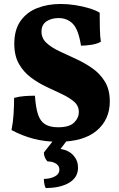

<svg xmlns="http://www.w3.org/2000/svg" viewBox="-20 -705 601 967"><path d="M273 9Q207 9 149.5 -6Q92 -21 38 -50Q46 -90 48.5 -132Q51 -174 51 -212Q76 -219 103.5 -221Q131 -223 156 -223Q160 -163 171.5 -128.5Q183 -94 207.5 -79Q232 -64 273 -64Q329 -64 353 -87.5Q377 -111 377 -141Q377 -172 353.5 -192.5Q330 -213 293 -230.5Q256 -248 214.5 -267.5Q173 -287 136 -314.5Q99 -342 75.5 -383Q52 -424 52 -485Q52 -555 83.5 -599.5Q115 -644 168 -664.5Q221 -685 285 -685Q322 -685 360 -679Q398 -673 430.5 -663Q463 -653 482 -641Q482 -601 483 -560Q484 -519 488 -495Q470 -484 440.5 -479.5Q411 -475 388 -475Q375 -557 346.5 -585.5Q318 -614 275 -614Q238 -614 213.5 -597Q189 -580 189 -546Q189 -512 214 -489Q239 -466 278 -447.5Q317 -429 361 -409Q405 -389 444 -362Q483 -335 508 -294.5Q533 -254 533 -194Q533 -103 467 -47Q401 9 273 9ZM210 242Q205 232 203 219Q201 206 201 196Q232 196 255.5 184Q279 172 279 149Q279 130 262 119Q245 108 219 108Q201 88 201 63L263 -16H331L285 45Q327 52 350 78Q373 104 373 139Q373 189 328 215.5Q283 242 210 242Z"/></svg>

Font: Vollkorn ExtraBold
Style: Regular
Weight: 800
Designer: Friedrich Althausen
Foundry: Friedrich Althausen
Version: Version 5.000; ttfautohint (v1.8.3)